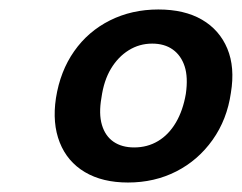

<svg xmlns="http://www.w3.org/2000/svg" viewBox="-20 -732 511 405"><path d="M250 -347Q196 -347 159 -369Q122 -391 106 -431.5Q90 -472 98 -525Q107 -582 136.5 -624Q166 -666 212 -689Q258 -712 314 -712Q369 -712 406 -690.5Q443 -669 459.5 -629.5Q476 -590 467 -536Q459 -480 428.5 -437Q398 -394 352 -370.5Q306 -347 250 -347ZM263 -421Q291 -421 313.5 -434.5Q336 -448 351 -473.5Q366 -499 372 -534Q377 -569 369.5 -592Q362 -615 344.5 -627.5Q327 -640 301 -640Q274 -640 251.5 -626Q229 -612 214 -587Q199 -562 194 -526Q188 -492 195 -468.5Q202 -445 219.5 -433Q237 -421 263 -421Z"/></svg>

Font: DM Sans 10pt SemiBold
Style: Italic
Weight: 600
Italic angle: -10°
Version: Version 4.004;gftools[0.9.30]